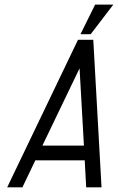

<svg xmlns="http://www.w3.org/2000/svg" viewBox="-20 -800 504 820"><path d="M10.7 0 313 -629.9H378.4L413.6 0H348.1L341.8 -115.2H130.9L75.7 0ZM338.4 -178.2 319.8 -508.3 161.1 -178.2ZM463.9 -780.3 367.2 -653.8H323.7L386.2 -780.3Z"/></svg>

Font: Fibel Nord
Style: Italic
Weight: 400
Designer: Peter Wiegel
Foundry: Peter Wioegel
Version: Version 000.000